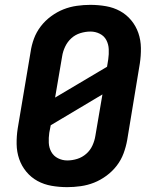

<svg xmlns="http://www.w3.org/2000/svg" viewBox="-20 -763 640 791"><path d="M257 8Q224 8 192.5 2.5Q161 -3 134.5 -17.5Q108 -32 88.5 -55.5Q69 -79 59 -108Q49 -137 48.5 -169.5Q48 -202 53 -234L106 -549Q110 -577 120 -604Q130 -631 148 -654.5Q166 -678 190.5 -696Q215 -714 241.5 -724.5Q268 -735 296.5 -739Q325 -743 352 -743Q385 -743 416.5 -737.5Q448 -732 474.5 -717.5Q501 -703 520.5 -679.5Q540 -656 550 -627Q560 -598 560.5 -565.5Q561 -533 556 -501L504 -186Q499 -158 489 -131Q479 -104 461 -80.5Q443 -57 418.5 -39Q394 -21 367.5 -10.5Q341 0 312.5 4Q284 8 257 8ZM207 -361 421 -488 426 -519Q429 -540 428 -560.5Q427 -581 418 -598Q409 -615 391 -624Q373 -633 353 -633Q332 -633 311 -626.5Q290 -620 274 -605.5Q258 -591 248.5 -571Q239 -551 236 -531ZM257 -102Q278 -102 298.5 -108.5Q319 -115 335.5 -129.5Q352 -144 361 -164Q370 -184 373 -204L402 -374L189 -247L183 -216Q180 -195 181 -174.5Q182 -154 191.5 -137Q201 -120 219 -111Q237 -102 257 -102Z"/></svg>

Font: Iosevka XBd Ex Obl
Style: Regular
Weight: 800
Width: 7
Italic angle: -9°
Monospace: yes
Designer: Belleve Invis
Foundry: Belleve Invis
Version: Version 32.5.0; ttfautohint (v1.8.4)